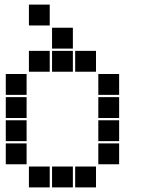

<svg xmlns="http://www.w3.org/2000/svg" viewBox="-20 -815 640 830"><path d="M106 -795Q105 -795 105 -795Q105 -795 105 -794V-706Q105 -705 105 -705Q105 -705 106 -705H194Q195 -705 195 -705Q195 -705 195 -706V-794Q195 -795 195 -795Q195 -795 194 -795ZM206 -695Q205 -695 205 -695Q205 -695 205 -694V-606Q205 -605 205 -605Q205 -605 206 -605H294Q295 -605 295 -605Q295 -605 295 -606V-694Q295 -695 295 -695Q295 -695 294 -695ZM106 -595Q105 -595 105 -595Q105 -595 105 -594V-506Q105 -505 105 -505Q105 -505 106 -505H194Q195 -505 195 -505Q195 -505 195 -506V-594Q195 -595 195 -595Q195 -595 194 -595ZM206 -595Q205 -595 205 -595Q205 -595 205 -594V-506Q205 -505 205 -505Q205 -505 206 -505H294Q295 -505 295 -505Q295 -505 295 -506V-594Q295 -595 295 -595Q295 -595 294 -595ZM306 -595Q305 -595 305 -595Q305 -595 305 -594V-506Q305 -505 305 -505Q305 -505 306 -505H394Q395 -505 395 -505Q395 -505 395 -506V-594Q395 -595 395 -595Q395 -595 394 -595ZM6 -495Q5 -495 5 -495Q5 -495 5 -494V-406Q5 -405 5 -405Q5 -405 6 -405H94Q95 -405 95 -405Q95 -405 95 -406V-494Q95 -495 95 -495Q95 -495 94 -495ZM406 -495Q405 -495 405 -495Q405 -495 405 -494V-406Q405 -405 405 -405Q405 -405 406 -405H494Q495 -405 495 -405Q495 -405 495 -406V-494Q495 -495 495 -495Q495 -495 494 -495ZM6 -395Q5 -395 5 -395Q5 -395 5 -394V-306Q5 -305 5 -305Q5 -305 6 -305H94Q95 -305 95 -305Q95 -305 95 -306V-394Q95 -395 95 -395Q95 -395 94 -395ZM406 -395Q405 -395 405 -395Q405 -395 405 -394V-306Q405 -305 405 -305Q405 -305 406 -305H494Q495 -305 495 -305Q495 -305 495 -306V-394Q495 -395 495 -395Q495 -395 494 -395ZM6 -295Q5 -295 5 -295Q5 -295 5 -294V-206Q5 -205 5 -205Q5 -205 6 -205H94Q95 -205 95 -205Q95 -205 95 -206V-294Q95 -295 95 -295Q95 -295 94 -295ZM406 -295Q405 -295 405 -295Q405 -295 405 -294V-206Q405 -205 405 -205Q405 -205 406 -205H494Q495 -205 495 -205Q495 -205 495 -206V-294Q495 -295 495 -295Q495 -295 494 -295ZM6 -195Q5 -195 5 -195Q5 -195 5 -194V-106Q5 -105 5 -105Q5 -105 6 -105H94Q95 -105 95 -105Q95 -105 95 -106V-194Q95 -195 95 -195Q95 -195 94 -195ZM406 -195Q405 -195 405 -195Q405 -195 405 -194V-106Q405 -105 405 -105Q405 -105 406 -105H494Q495 -105 495 -105Q495 -105 495 -106V-194Q495 -195 495 -195Q495 -195 494 -195ZM106 -95Q105 -95 105 -95Q105 -95 105 -94V-6Q105 -5 105 -5Q105 -5 106 -5H194Q195 -5 195 -5Q195 -5 195 -6V-94Q195 -95 195 -95Q195 -95 194 -95ZM206 -95Q205 -95 205 -95Q205 -95 205 -94V-6Q205 -5 205 -5Q205 -5 206 -5H294Q295 -5 295 -5Q295 -5 295 -6V-94Q295 -95 295 -95Q295 -95 294 -95ZM306 -95Q305 -95 305 -95Q305 -95 305 -94V-6Q305 -5 305 -5Q305 -5 306 -5H394Q395 -5 395 -5Q395 -5 395 -6V-94Q395 -95 395 -95Q395 -95 394 -95Z"/></svg>

Font: Doto Black
Style: Regular
Weight: 900
Version: Version 1.000